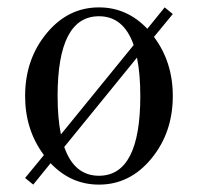

<svg xmlns="http://www.w3.org/2000/svg" viewBox="-20 -488 536 520"><path d="M248 12Q172 12 117 -46L70 12L48 -6L99 -68Q48 -136 48 -228Q48 -327 106 -397.5Q164 -468 248 -468Q324 -468 379 -410L426 -468L448 -450L397 -388Q448 -320 448 -228Q448 -129 390 -58.5Q332 12 248 12ZM248 -12Q360 -12 360 -228Q360 -288 351 -332L154 -90Q181 -12 248 -12ZM248 -444Q136 -444 136 -228Q136 -168 145 -124L342 -366Q315 -444 248 -444Z"/></svg>

Font: Old Standard TT
Style: Regular
Weight: 400
Designer: Alexey Kryukov <alexios@thessalonica.org.ru>
Version: Version 2.2